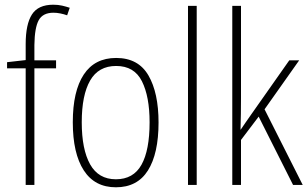

<svg xmlns="http://www.w3.org/2000/svg" viewBox="-20 -785 1309 815"><path d="M218 -495H126V0H89V-495H10V-521L89 -530V-598Q89 -682 115.5 -723.5Q142 -765 206 -765Q227 -765 244 -761Q261 -757 276 -752L265 -720Q251 -725 236 -728Q221 -731 207 -731Q162 -731 144.5 -699.5Q127 -668 126 -594V-529H218Z M653 -265Q653 -133 608 -61.5Q563 10 472 10Q382 10 335.5 -62Q289 -134 289 -266Q289 -398 335.5 -468.5Q382 -539 473 -539Q567 -539 610 -465Q653 -391 653 -265ZM327 -266Q327 -151 362.5 -87.5Q398 -24 472 -24Q546 -24 580.5 -85.5Q615 -147 615 -266Q615 -375 582.5 -440Q550 -505 473 -505Q398 -505 362.5 -443Q327 -381 327 -266Z M815 0H778V-760H815Z M1003 -370Q1003 -334 1002.5 -302Q1002 -270 1001 -235H1002Q1014 -252 1022.5 -265Q1031 -278 1042 -293L1208 -529H1250L1103 -321L1265 0H1224L1078 -290L1003 -191V0H966V-760H1003Z"/></svg>

Font: Noto Sans Khmer Condensed ExtraLight
Style: Regular
Weight: 200
Width: 3
Designer: Danh Hong and the Monotype Design Team
Foundry: Monotype Imaging Inc.
Version: Version 2.004; ttfautohint (v1.8.4.7-5d5b)